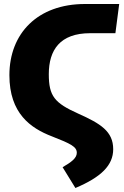

<svg xmlns="http://www.w3.org/2000/svg" viewBox="-20 -715 619 960"><path d="M357 225C485 171 546 112 546 31C546 -58 483 -97 371 -147C253 -200 224 -234 224 -344C224 -465 280 -549 431 -549H557L576 -695H405C168 -695 27 -548 27 -339C27 -148 133 -74 240 -33C335 4 364 19 364 49C364 76 336 96 293 121Z"/></svg>

Font: Fira Sans ExtraBold
Style: Regular
Weight: 800
Designer: bBox Type GmbH & Carrois Corporate GbR & Edenspiekermann AG
Foundry: bBox Type GmbH & Carrois Corporate GbR & Edenspiekermann AG
Version: Version 4.300;PS 004.300;hotconv 1.0.88;makeotf.lib2.5.64775